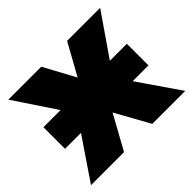

<svg xmlns="http://www.w3.org/2000/svg" viewBox="-132 -723 893 893"><g transform="rotate(-45 315.0 -276.5)"><path d="M144 -205.1H39.1V-347.2H151.9L14.2 -553.2H231L314.9 -397.9L400.9 -553.2H618.2L476.1 -347.2H587.9V-205.1H483.9L625 0H408.2L314.9 -168L222.2 0H4.9Z"/></g></svg>

Font: Open Sans ExtBd
Style: Bold
Weight: 800
Foundry: Ascender Corporation
Version: Version 1.10